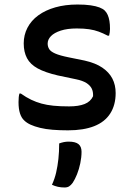

<svg xmlns="http://www.w3.org/2000/svg" viewBox="-20 -566 590 850"><path d="M286 -95Q328 -95 354.5 -105.5Q381 -116 392 -140Q393 -160 386 -174Q379 -188 362.5 -198.5Q346 -209 317 -215L236 -232Q180 -245 147 -263Q114 -281 99.5 -308.5Q85 -336 85 -374Q85 -411 101.5 -443Q118 -475 149.5 -498Q181 -521 225 -533.5Q269 -546 323 -546Q357 -546 381 -542.5Q405 -539 420.5 -533Q436 -527 444 -519Q452 -511 457 -499.5Q462 -488 464.5 -473Q467 -458 467 -438Q467 -431 466 -423.5Q465 -416 463 -408H457Q436 -419 417 -426Q398 -433 375 -436.5Q352 -440 320 -440Q278 -440 249 -430.5Q220 -421 205.5 -406Q191 -391 191 -373Q191 -360 197.5 -349Q204 -338 224.5 -329Q245 -320 285 -312L354 -298Q403 -287 433 -266.5Q463 -246 477.5 -218Q492 -190 492 -154Q492 -101 468 -63.5Q444 -26 397 -7.5Q350 11 281 11Q244 11 213 8.5Q182 6 157.5 0Q133 -6 115.5 -14Q98 -22 87 -33Q75 -44 68.5 -64Q62 -84 62 -114Q62 -127 63 -136Q64 -145 66 -152H72Q96 -135 118 -124.5Q140 -114 163.5 -107.5Q187 -101 216.5 -98Q246 -95 286 -95ZM242 69Q253 65 263 63Q273 61 284 61Q314 61 327.5 72Q341 83 341 106Q341 130 335.5 156.5Q330 183 321 205.5Q312 228 302 243Q294 254 286 259Q278 264 266 264Q250 264 236.5 261Q223 258 210 252Q222 226 228.5 198Q235 170 238.5 138Q242 106 242 69Z"/></svg>

Font: Recursive Casual Medium
Style: Regular
Weight: 500
Version: Version 1.047